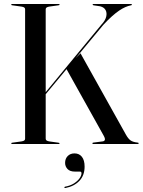

<svg xmlns="http://www.w3.org/2000/svg" viewBox="-20 -720 714 960"><path d="M184 -229.5 488 -598Q506.5 -617.5 511 -636.5Q515.5 -655.5 508 -669.5Q500.5 -683.5 481 -688.5L447.5 -693.5Q445 -694.5 444 -695.2Q443 -696 443 -697.5Q443 -698.5 444.2 -699.2Q445.5 -700 447 -700H636Q637.5 -700 638.5 -699.2Q639.5 -698.5 639.5 -697Q639.5 -696 638.2 -694.8Q637 -693.5 635 -693.5Q620.5 -690.5 606.2 -684.2Q592 -678 576 -667.2Q560 -656.5 540.5 -639.2Q521 -622 496.5 -595.5L187 -223ZM309.5 -380 382.5 -453.5 609.5 -47Q620.5 -27 632.5 -18.2Q644.5 -9.5 668.5 -7Q671 -7 672.2 -6Q673.5 -5 673.5 -3.5Q673.5 -2 672 -1Q670.5 0 668.5 0H446Q444.5 0 443.2 -0.8Q442 -1.5 442 -3.5Q442 -5 443.2 -6Q444.5 -7 446.5 -7L493 -13Q502 -14 504.2 -20.5Q506.5 -27 498.5 -41.5ZM208.5 -26.5Q208.5 -20.5 213 -17.5Q217.5 -14.5 226 -13L272.5 -6.5Q275.5 -6 276.8 -5.2Q278 -4.5 278 -3Q278 -2 276.8 -1Q275.5 0 273.5 0H40.5Q38.5 0 37.2 -1Q36 -2 36 -3Q36 -6 41 -6.5L87.5 -13Q97 -14.5 101.2 -17.5Q105.5 -20.5 105.5 -26.5V-673.5Q105.5 -679.5 101.2 -682.5Q97 -685.5 87.5 -687L41 -693.5Q36 -694 36 -697Q36 -698.5 37.2 -699.2Q38.5 -700 40.5 -700H273.5Q275.5 -700 276.8 -699.2Q278 -698.5 278 -697Q278 -694 272.5 -693.5L226 -687Q217.5 -685.5 213 -682.5Q208.5 -679.5 208.5 -673.5ZM355.5 138Q329.5 138 317.5 125Q305.5 112 305.5 94.5Q305.5 73.5 318.5 60.2Q331.5 47 352.5 47Q376 47 389.5 64Q403 81 403 113Q403 157 377 184.2Q351 211.5 307.5 220Q305 220.5 303.8 220Q302.5 219.5 302 218Q301.5 216.5 302.2 215.2Q303 214 305 213.5Q330.5 209 349 197.5Q367.5 186 377.5 172Q387.5 158 387.5 146.5Q387.5 138 380 138Z"/></svg>

Font: Fraunces 120pt
Style: Regular
Weight: 400
Version: Version 1.000;[b76b70a41]